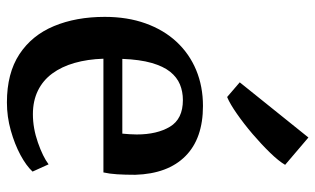

<svg xmlns="http://www.w3.org/2000/svg" viewBox="-202 -720 934 569"><g transform="rotate(90 264.5 -435.0)"><path d="M283 11Q196.5 11 140.2 -26Q84 -63 56.8 -128.5Q29.5 -194 29.5 -279Q29.5 -346 48.8 -399.8Q68 -453.5 103.2 -491.5Q138.5 -529.5 187 -549.8Q235.5 -570 293.5 -570Q390 -570 442.2 -518Q494.5 -466 497.5 -369.5Q497.5 -338.5 496 -315.5Q494.5 -292.5 490.5 -275H153.5Q155 -228 166 -189.5Q177 -151 197.5 -123.2Q218 -95.5 248.2 -80.8Q278.5 -66 318 -66Q359.5 -66 401.8 -80.8Q444 -95.5 466.5 -112.5L488 -65Q471 -46.5 439 -29.2Q407 -12 366.2 -0.5Q325.5 11 283 11ZM154 -331H375.5Q376.5 -340 377.2 -352Q378 -364 378 -373.5Q378 -434 355 -472.2Q332 -510.5 276 -510.5Q251 -510.5 229.8 -501.8Q208.5 -493 192.2 -472.8Q176 -452.5 166 -417.8Q156 -383 154 -331ZM266.5 -642 223.5 -679 387 -882.5 468 -813.5Q457 -794.5 432.2 -769Q407.5 -743.5 376.8 -717.2Q346 -691 317 -670.8Q288 -650.5 268 -642Z"/></g></svg>

Font: Merriweather Light 18pt SemiBold
Style: Regular
Weight: 600
Version: Version 2.100